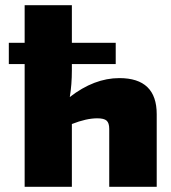

<svg xmlns="http://www.w3.org/2000/svg" viewBox="-20 -720 658 740"><path d="M257 -473V-449Q257 -394 249 -346Q343 -419 440 -419Q584 -419 584 -280V0H401V-223Q401 -246 391 -255Q381 -264 355 -264Q313 -264 257 -242V0H75V-473H14V-555H75V-700H257V-555H426V-473Z"/></svg>

Font: Ezarion Extra Bold
Style: Regular
Weight: 800
Designer: Natanael Gama
Version: Version 1.001;PS 001.001;hotconv 1.0.70;makeotf.lib2.5.58329